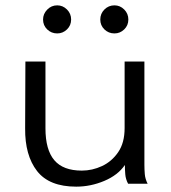

<svg xmlns="http://www.w3.org/2000/svg" viewBox="-20 -687 640 718"><path d="M265 11Q164 11 118.5 -47.5Q73 -106 74 -207L75 -457H150V-207Q150 -127 183 -88Q216 -49 286 -49Q325 -49 361.5 -66Q398 -83 422 -118Q446 -153 446 -208V-457H520V-71Q520 -53 521.5 -35.5Q523 -18 532 0H459Q450 -17 448.5 -35Q447 -53 447 -70Q421 -32 370 -10.5Q319 11 265 11ZM194 -562Q172 -562 156.5 -577Q141 -592 141 -614Q141 -635 156.5 -651Q172 -667 194 -667Q215 -667 230.5 -651.5Q246 -636 246 -614Q246 -592 230.5 -577Q215 -562 194 -562ZM408 -562Q386 -562 370.5 -577Q355 -592 355 -614Q355 -636 370.5 -651.5Q386 -667 408 -667Q429 -667 444.5 -651.5Q460 -636 460 -614Q460 -592 444.5 -577Q429 -562 408 -562Z"/></svg>

Font: Inconsolata Expanded
Style: Regular
Weight: 400
Width: 7
Monospace: yes
Designer: Raph Levien, Cyreal, Brenton Simpson
Foundry: Raph Levien, Cyreal, Google
Version: Version 3.000; ttfautohint (v1.8.2.53-6de2)